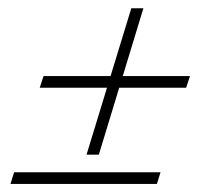

<svg xmlns="http://www.w3.org/2000/svg" viewBox="-20 -456 548 476"><path d="M305.5 -435.5H335.5L225 -72.5H194.5ZM88 -267.5H451L441.5 -238.5H78.5ZM15 -29H378L369 0H6Z"/></svg>

Font: Newsreader 24pt Light
Style: Italic
Weight: 300
Italic angle: -17°
Designer: Hugues Gentile
Foundry: Production Type
Version: Version 1.003